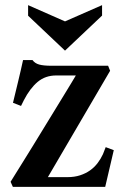

<svg xmlns="http://www.w3.org/2000/svg" viewBox="-20 -724 487 744"><path d="M375.5 -663.6 231.9 -527.8 88.9 -663.1V-704.1L231.9 -641.1L375.5 -704.1ZM30.3 -325.7Q33.7 -339.8 39.1 -362.1Q44.4 -384.3 50.3 -408.4Q56.2 -432.6 61.3 -455.1Q66.4 -477.5 69.3 -491.2H106Q115.2 -478.5 131.8 -473.9Q148.4 -469.2 179.7 -469.2H398.9L406.7 -449.7L165.5 -37.6H241.2Q268.6 -37.6 290.3 -44.7Q312 -51.8 328.9 -63.7Q345.7 -75.7 358.2 -92Q370.6 -108.4 378.9 -126.5L389.6 -153.8L420.9 -142.1L387.7 0H29.8L21 -19.5Q25.9 -27.3 38.3 -47.4Q50.8 -67.4 68.1 -95.2Q85.4 -123 106.2 -156.7Q127 -190.4 148.2 -225.3Q169.4 -260.3 190.2 -293.9Q210.9 -327.6 228 -355.7Q245.1 -383.8 257.3 -403.8Q269.5 -423.8 273.9 -431.6H197.8Q155.8 -431.6 126 -406.7Q96.2 -381.8 72.3 -335.4L61.5 -313.5Z"/></svg>

Font: VarendraSemibold
Style: Regular
Weight: 600
Designer: Jacob Thomas
Foundry: Bangla Type Foundry
Version: Version 1.008